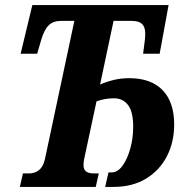

<svg xmlns="http://www.w3.org/2000/svg" viewBox="-20 -734 736 754"><path d="M58 0 70 -53H95Q116 -53 132.5 -65.5Q149 -78 156 -107L272 -652H220Q189 -652 171.5 -635Q154 -618 142 -578L126 -523H61L107 -714H642L607 -523H542L549 -578Q554 -618 542 -635Q530 -652 497 -652H426L373 -402Q398 -413 426.5 -420Q455 -427 487 -427Q573 -427 618.5 -380Q664 -333 664 -245Q664 -176 635.5 -120.5Q607 -65 553.5 -32.5Q500 0 426 0H393L406 -57H419Q442 -57 461 -83Q480 -109 491.5 -150Q503 -191 503 -236Q503 -296 482.5 -322Q462 -348 428 -348Q392 -348 359 -336L310 -107Q308 -97 308 -85Q308 -68 318.5 -60.5Q329 -53 346 -53H368L356 0Z"/></svg>

Font: Noto Serif ExtraCondensed ExtraBold
Style: Italic
Weight: 800
Width: 2
Italic angle: -12°
Designer: Monotype Design Team
Foundry: Monotype Imaging Inc.
Version: Version 2.013